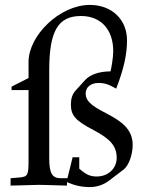

<svg xmlns="http://www.w3.org/2000/svg" viewBox="-20 -751 595 780"><path d="M328 -371C328 -397 349 -414 381 -414C405 -414 422 -408 452 -391C483 -471 496 -530 496 -587C496 -672 434 -731 345 -731C222 -731 96 -606 96 -500V-434L27 -399V-385H96V-102C96 -39 93 -33 59 -30L23 -27V3L137 0C148 0 155 0 252 3V-11C284 3 313 9 345 9C373 9 401 0 424 -18L482 -62C503 -78 519 -122 519 -163C519 -290 328 -290 328 -371ZM429 -461C383 -461 346 -448 326 -426L287 -383C274 -369 268 -350 268 -327C268 -282 286 -261 361 -222C429 -186 454 -157 454 -110C454 -66 419 -34 373 -34C346 -34 329 -42 302 -66V-112H275L254 -27H226C192 -27 180 -48 180 -107V-466C180 -625 216 -686 309 -686C390 -686 440 -631 440 -543C440 -518 433 -477 429 -461Z"/></svg>

Font: Asana Math
Style: Regular
Weight: 400
Version: Version 000.958